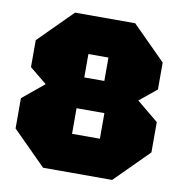

<svg xmlns="http://www.w3.org/2000/svg" viewBox="-79 -774 808 849"><g transform="rotate(10 325.0 -350.0)"><path d="M280 -425H370V-530H280ZM270 -170H395V-285H270ZM170 0 20 -150V-286L117 -366L40 -429V-550L190 -700H460L610 -550V-429L533 -366L630 -286V-150L480 0Z"/></g></svg>

Font: Tektur Black
Style: Regular
Weight: 900
Designer: Adam Jagosz
Foundry: Adam Jagosz
Version: Version 1.005;gftools[0.9.30]